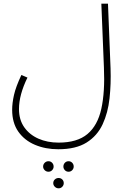

<svg xmlns="http://www.w3.org/2000/svg" viewBox="-20 -734 702 1042"><path d="M46 -138Q46 -175 56 -219Q66 -263 96 -327L129 -313Q83 -219 83 -142Q83 -84 111.5 -43.5Q140 -3 188.5 18.5Q237 40 298 40Q399 40 454.5 -6.5Q510 -53 530 -144Q550 -235 544 -368L530 -714H566L580 -363Q583 -279 574.5 -200.5Q566 -122 537 -59.5Q508 3 450 39.5Q392 76 296 76Q227 76 170 52Q113 28 79.5 -19.5Q46 -67 46 -138ZM352 141Q364 141 372 149.5Q380 158 380 170Q380 181 372 189.5Q364 198 352 198Q340 198 332 189.5Q324 181 324 170Q324 158 332 149.5Q340 141 352 141ZM243 141Q255 141 263 149.5Q271 158 271 170Q271 181 263 189.5Q255 198 243 198Q231 198 222.5 189.5Q214 181 214 170Q214 158 222.5 149.5Q231 141 243 141ZM298 232Q310 232 318 240Q326 248 326 260Q326 271 318 279.5Q310 288 298 288Q286 288 277.5 279.5Q269 271 269 260Q269 248 277.5 240Q286 232 298 232Z"/></svg>

Font: Noto Sans Arabic UI XLt
Style: Regular
Weight: 200
Designer: Monotype Design Team, Nadine Chahine and Nizar Qandah
Foundry: Monotype Imaging Inc.
Version: Version 2.010; ttfautohint (v1.8.4.7-5d5b)